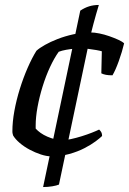

<svg xmlns="http://www.w3.org/2000/svg" viewBox="-20 -631 521 775"><path d="M186 0Q168 0 145 -7.5Q122 -15 99.5 -27Q77 -39 59.5 -54Q42 -69 33 -84Q32 -88 31 -91.5Q30 -95 30 -101Q30 -139 38 -183Q46 -227 60 -272Q74 -317 91.5 -357Q109 -397 127 -426Q139 -437 161 -449.5Q183 -462 212.5 -473.5Q242 -485 276 -492.5Q310 -500 346 -500Q361 -500 381 -496Q401 -492 421 -485Q441 -478 457.5 -470.5Q474 -463 481 -456Q473 -422 459.5 -384.5Q446 -347 434 -327Q418 -327 407.5 -329Q397 -331 389 -335L391 -424Q385 -426 368.5 -429Q352 -432 334.5 -434Q317 -436 309 -436Q297 -436 280.5 -434.5Q264 -433 247 -430Q230 -427 217 -422Q199 -397 182 -360.5Q165 -324 152 -282Q139 -240 131.5 -199Q124 -158 124 -124Q124 -120 124 -117.5Q124 -115 124 -112Q132 -103 144 -94.5Q156 -86 171 -79.5Q186 -73 201.5 -69Q217 -65 231 -65Q245 -65 266 -69.5Q287 -74 309.5 -81Q332 -88 351 -95.5Q370 -103 380 -108Q383 -106 387.5 -99.5Q392 -93 392 -82Q384 -74 366 -60.5Q348 -47 321 -33Q294 -19 260 -9.5Q226 0 186 0ZM154 124 304 -588Q322 -600 340 -605.5Q358 -611 379 -611Q368 -575 357 -534Q346 -493 340 -464L218 114Q209 118 191 121Q173 124 154 124Z"/></svg>

Font: Texturina 12pt Medium
Style: Italic
Weight: 500
Italic angle: -11°
Designer: Guillermo Torres Carreño
Foundry: Omnibus-Type
Version: Version 1.002